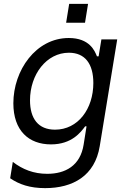

<svg xmlns="http://www.w3.org/2000/svg" viewBox="-20 -747 652 982"><path d="M333.8 -727.3 318.2 -630.7H414.8L430.4 -727.3ZM210.9 215.2C352.3 215.2 465.2 152.7 490.1 0.7L579.5 -545.5H498.6L484.4 -458.8H475.9C464.5 -487.2 438.2 -552.6 331.7 -552.6C163.4 -552.6 48.3 -387.1 48.3 -218.8C48.3 -79.5 126.4 -8.5 240.8 -8.5C347.3 -8.5 393.5 -71 415.5 -100.9H422.6L407.7 -7.1C390.6 100.9 313.9 142 221.6 142C152 142 95.2 119.3 45.5 81L32 164.8C78.1 196 132.1 215.2 210.9 215.2ZM261.4 -83.8C176.1 -83.8 133.5 -139.9 133.5 -233.7C133.5 -366.5 218 -477.3 332.4 -477.3C414.8 -477.3 457.4 -420.5 457.4 -322.4C457.4 -190.3 379.3 -83.8 261.4 -83.8Z"/></svg>

Font: TID UI
Style: Italic
Weight: 400
Italic angle: -9.39999°
Designer: The TID Project Authors
Foundry: Bakken & Bæck
Version: Version 1.001;hotconv 1.0.109;makeotfexe 2.5.65596